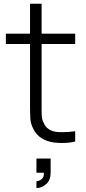

<svg xmlns="http://www.w3.org/2000/svg" viewBox="-20 -738 446 1001"><path d="M197 -197V-158.5Q197 -135.5 199 -122Q201 -108.5 208.5 -96Q216.5 -76 235.2 -64Q254 -52 278 -50Q283 -49.5 290.5 -49.2Q298 -49 308.5 -49Q323.5 -49 339.2 -50.2Q355 -51.5 372 -54V0Q341 7.5 302 7.5Q294 7.5 284 6.8Q274 6 261.5 5Q183 -6.5 154 -65.5Q140.5 -91.5 138.5 -116Q137.5 -128.5 137 -148Q136.5 -167.5 136.5 -195V-508.5H10.5V-562.5H136.5V-718.5H197V-562.5H372V-508.5H197ZM170 88.5H244V162.5Q244 201.5 221 221.5Q197.5 242.5 170 242.5V206.5Q183.5 206.5 197 196Q210.5 185.5 208.5 162.5H170Z"/></svg>

Font: Russisch Sans Light
Style: Regular
Weight: 300
Designer: Michael Sharanda (font) & Cristiano Sobral (main changes)
Foundry: Michael Sharanda
Version: Version 2.00;September 8, 2020;FontCreator 13.0.0.2681 64-bi